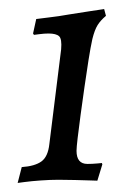

<svg xmlns="http://www.w3.org/2000/svg" viewBox="-20 -748 280 424"><path d="M184 -662Q180 -644 175.5 -615.5Q171 -587 166.5 -555.5Q162 -524 158 -494.5Q154 -465 151.5 -443.5Q149 -422 149 -415Q149 -386 173 -386Q184 -386 194.5 -387Q205 -388 205 -388L206 -385L195 -349Q195 -349 180 -349.5Q165 -350 145 -350.5Q125 -351 109 -351Q91 -351 70 -349.5Q49 -348 34 -346Q19 -344 19 -344L28 -379Q57 -381 71.5 -391.5Q86 -402 89 -430L115 -639Q117 -662 110.5 -668Q104 -674 87 -674Q78 -674 66.5 -672.5Q55 -671 55 -671L53 -674L60 -706Q66 -707 88 -709.5Q110 -712 132 -716Q163 -721 180 -723.5Q197 -726 203.5 -727Q210 -728 210 -728L214 -713Q202 -703 195.5 -692.5Q189 -682 184 -662Z"/></svg>

Font: Alegreya
Style: Italic
Weight: 400
Italic angle: -7°
Designer: Juan Pablo del Peral
Foundry: Huerta Tipografica
Version: Version 2.009